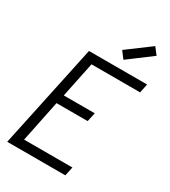

<svg xmlns="http://www.w3.org/2000/svg" viewBox="-247 -1168 1136 1285"><g transform="rotate(30 321.5 -525.0)"><path d="M24 0 194 -800H643L629 -731H201L264 -783L187 -411L145 -458H436L421 -389H129L190 -436L105 -22L68 -69H488L473 0ZM423 -864 383 -917 562 -1050 602 -998Z"/></g></svg>

Font: Victor Mono
Style: Italic
Weight: 400
Italic angle: -12°
Monospace: yes
Designer: Rune Bjørnerås
Version: Version 1.561;gftools[0.9.30]